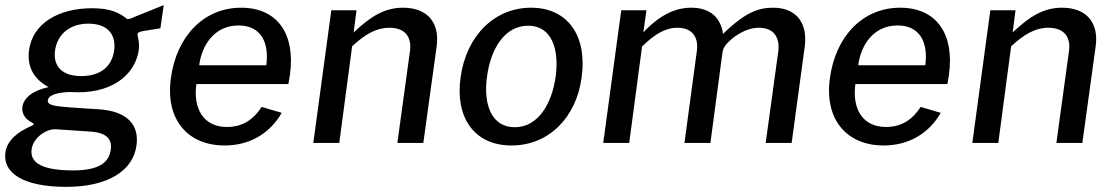

<svg xmlns="http://www.w3.org/2000/svg" viewBox="-33 -556 4335 747"><path d="M225 171C387 171 485 108 498 10C509 -68 465 -124 349 -131C304 -134 266 -136 242 -138C176 -143 151 -147 153 -166C155 -181 176 -196 238 -198L272 -197C416 -197 495 -275 507 -362C510 -386 505 -405 503 -414C500 -427 502 -431 523 -435C545 -439 562 -441 591 -446L604 -536C567 -521 521 -503 487 -489C479 -485 464 -479 460 -483C429 -509 391 -524 325 -524C195 -524 94 -465 80 -361C72 -301 94 -251 156 -217C93 -204 59 -174 54 -140C51 -112 66 -92 93 -78C100 -75 100 -71 91 -67C33 -42 -5 -9 -12 37C-23 117 57 171 225 171ZM283 -260C210 -260 173 -297 181 -359C190 -423 239 -464 311 -464C384 -464 420 -423 411 -359C402 -297 358 -260 283 -260ZM251 107C139 107 82 81 90 25C96 -20 147 -56 186 -53L319 -44C381 -40 404 -15 398 26C391 81 345 107 251 107Z M731 -229H1089L1095 -265C1117 -422 1048 -526 905 -526C759 -526 654 -414 632 -253C609 -89 699 10 841 10C934 10 1015 -33 1063 -117L985 -140C954 -92 912 -62 850 -62C757 -62 718 -135 731 -229ZM742 -302C752 -381 802 -457 895 -457C982 -457 1015 -391 1003 -302Z M1186 0H1287L1337 -376C1388 -423 1431 -448 1482 -448C1541 -448 1570 -414 1562 -357L1513 0H1614L1666 -377C1678 -467 1631 -526 1535 -526C1464 -526 1410 -493 1343 -430L1354 -516H1256Z M1957 10C2103 10 2210 -100 2230 -256C2252 -414 2178 -526 2033 -526C1890 -526 1781 -416 1759 -255C1737 -99 1812 10 1957 10ZM1970 -61C1876 -61 1847 -155 1862 -259C1876 -364 1929 -456 2022 -456C2114 -456 2143 -364 2129 -259C2115 -155 2062 -61 1970 -61Z M2314 0H2415L2465 -375C2514 -423 2555 -448 2603 -448C2659 -448 2686 -413 2678 -356L2630 0H2731L2778 -353C2780 -365 2784 -372 2792 -383C2818 -413 2868 -448 2920 -448C2975 -448 3002 -413 2995 -356L2946 0H3047L3098 -375C3110 -468 3064 -526 2975 -526C2919 -526 2867 -509 2780 -424C2772 -484 2733 -526 2657 -526C2597 -526 2537 -501 2470 -430L2482 -516H2384Z M3295 -229H3653L3659 -265C3681 -422 3612 -526 3469 -526C3323 -526 3218 -414 3196 -253C3173 -89 3263 10 3405 10C3498 10 3579 -33 3627 -117L3549 -140C3518 -92 3476 -62 3414 -62C3321 -62 3282 -135 3295 -229ZM3306 -302C3316 -381 3366 -457 3459 -457C3546 -457 3579 -391 3567 -302Z M3750 0H3851L3901 -376C3952 -423 3995 -448 4046 -448C4105 -448 4134 -414 4126 -357L4077 0H4178L4230 -377C4242 -467 4195 -526 4099 -526C4028 -526 3974 -493 3907 -430L3918 -516H3820Z"/></svg>

Font: United Sans Medium
Style: Italic
Weight: 500
Italic angle: -8°
Designer: Pablo Impallari, Rodrigo Fuenzalida (Modified by Dan O. Williams)
Version: Version 1.000;PS 001.000;hotconv 1.0.88;makeotf.lib2.5.64775